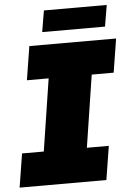

<svg xmlns="http://www.w3.org/2000/svg" viewBox="-68 -915 662 959"><g transform="rotate(-5 263.5 -435.5)"><path d="M-9 0 18 -169H127L183 -531H74L101 -700H536L509 -531H399L343 -169H453L426 0ZM171 -764 189 -871H504L486 -764Z"/></g></svg>

Font: MuseoModerno Thin Black
Style: Italic
Weight: 900
Italic angle: -9°
Version: Version 1.003